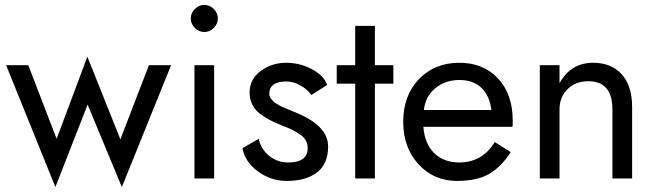

<svg xmlns="http://www.w3.org/2000/svg" viewBox="-20 -725 2663 780"><path d="M5 -460H95L210 -161L335 -495L469 -159L585 -460H675L475 35L336 -300L205 35Z M770 -460H850V0H770ZM771.5 -611.5Q755 -628 755 -650Q755 -672 771.5 -688.5Q788 -705 810 -705Q832 -705 848.5 -688.5Q865 -672 865 -650Q865 -628 848.5 -611.5Q832 -595 810 -595Q788 -595 771.5 -611.5Z M1031 -161Q1040 -119 1073.5 -92Q1107 -65 1150 -65Q1230 -65 1230 -123Q1230 -141 1222 -155Q1214 -169 1196.5 -180.5Q1179 -192 1165.5 -198.5Q1152 -205 1126 -215Q1097 -227 1078 -236.5Q1059 -246 1037.5 -262Q1016 -278 1005 -300Q994 -322 994 -349Q994 -403 1039 -436.5Q1084 -470 1143 -470Q1198 -470 1247 -444Q1296 -418 1309 -380L1245 -339Q1228 -363 1199.5 -378.5Q1171 -394 1144 -394Q1074 -394 1074 -344Q1074 -338 1076 -332.5Q1078 -327 1082.5 -322Q1087 -317 1091.5 -312.5Q1096 -308 1104.5 -303Q1113 -298 1118 -295Q1123 -292 1134.5 -287.5Q1146 -283 1151 -280.5Q1156 -278 1169 -273Q1182 -268 1186 -266Q1313 -213 1313 -130Q1313 -59 1268 -24.5Q1223 10 1145 10Q1081 10 1028 -28.5Q975 -67 965 -123Z M1423 -620H1503V-460H1578V-385H1503V0H1423V-385H1348V-460H1423Z M1618 -230Q1618 -337 1682 -403.5Q1746 -470 1846 -470Q1944 -470 2003.5 -406Q2063 -342 2063 -234Q2063 -218 2062 -210H1700Q1705 -141 1744 -103Q1783 -65 1846 -65Q1939 -65 1990 -148L2055 -107Q2017 -48 1968 -19Q1919 10 1836 10Q1742 10 1680 -58Q1618 -126 1618 -230ZM1976 -278Q1970 -334 1937 -367Q1904 -400 1846 -400Q1789 -400 1748.5 -366.5Q1708 -333 1702 -278Z M2468 -280Q2468 -395 2370 -395Q2318 -395 2285.5 -362.5Q2253 -330 2253 -280V0H2173V-460H2253V-387Q2299 -470 2390 -470Q2463 -470 2505.5 -423.5Q2548 -377 2548 -290V0H2468Z"/></svg>

Font: renner_400book
Style: Book
Weight: 400
Version: Version 003.000 ; ttfautohint (v0.97) -l 8 -r 50 -G 200 -x 1